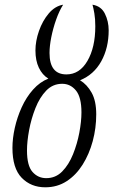

<svg xmlns="http://www.w3.org/2000/svg" viewBox="-20 -788 483 818"><path d="M173 10Q112 10 72.5 -30.5Q33 -71 33 -158Q33 -198 43 -243Q53 -288 72.5 -331Q92 -374 121 -406.5Q150 -439 186 -453Q160 -469 145.5 -499.5Q131 -530 131 -573Q131 -613 146 -656Q161 -699 187.5 -730.5Q214 -762 249 -768Q232 -741 219 -704Q206 -667 198.5 -629.5Q191 -592 191 -562Q191 -471 263 -471Q319 -471 352.5 -528.5Q386 -586 386 -676Q386 -708 382 -731Q378 -754 374 -768Q411 -762 427 -729.5Q443 -697 443 -659Q443 -584 411.5 -527Q380 -470 321 -446Q351 -428 370.5 -393Q390 -358 390 -301Q390 -242 375 -186.5Q360 -131 332 -86.5Q304 -42 264 -16Q224 10 173 10ZM177 -29Q217 -29 245 -57.5Q273 -86 291 -130.5Q309 -175 318 -223Q327 -271 327 -309Q327 -374 303.5 -402.5Q280 -431 245 -431Q205 -431 177 -402Q149 -373 131 -327.5Q113 -282 104 -233.5Q95 -185 95 -147Q95 -82 118.5 -55.5Q142 -29 177 -29Z"/></svg>

Font: Noto Serif ExtraCondensed Light
Style: Italic
Weight: 300
Width: 2
Italic angle: -12°
Designer: Monotype Design Team
Foundry: Monotype Imaging Inc.
Version: Version 2.014; ttfautohint (v1.8.4.7-5d5b)